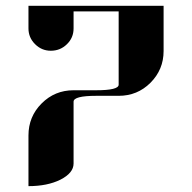

<svg xmlns="http://www.w3.org/2000/svg" viewBox="-20 -635 655 655"><path d="M77.1 0V-172.9Q77.1 -237.3 122.1 -282.2Q167 -327.1 231 -327.1H308.1Q384.8 -327.1 384.8 -346.2V-596.2H231V-538.1Q231 -505.9 208 -483.9Q185.5 -461.9 153.3 -461.9Q122.1 -461.9 99.6 -484.4Q77.1 -506.8 77.1 -538.1V-615.2H538.1V-460.9Q538.1 -397.5 493.2 -352.5Q448.7 -308.1 384.8 -308.1H308.1Q231 -308.1 231 -288.1V-77.1Q231 -44.9 186 -22Q141.6 0 77.1 0Z"/></svg>

Font: Hjet
Style: Regular
Weight: 400
Designer: T. Christopher White
Version: Version 1.2